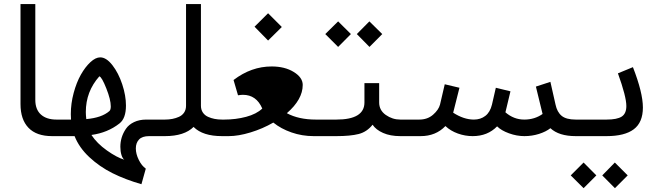

<svg xmlns="http://www.w3.org/2000/svg" viewBox="-20 -687 3348 969"><path d="M83.5 -161.6V-666.5H158.2V-183.1Q158.2 -134.3 186.5 -108.9Q214.8 -83.5 265.1 -83.5H277.3V0H242.7Q164.1 0 123.8 -42Q83.5 -84 83.5 -161.6Z M413.1 -121.6Q413.1 -106.9 415.5 -85.9Q493.7 -92.8 532.2 -126.5Q539.1 -132.8 539.1 -149.9Q539.1 -184.1 516.4 -241.2Q493.7 -298.3 481.4 -301.8Q413.1 -225.1 413.1 -121.6ZM273.9 -83.5H338.4Q337.4 -92.8 337.4 -110.8Q337.4 -164.6 351.8 -218Q366.2 -271.5 388.2 -310.3Q410.2 -349.1 436.3 -373.3Q462.4 -397.5 485.8 -397.5Q516.6 -397.5 547.4 -357.9Q578.1 -318.4 596.9 -261.5Q615.7 -204.6 615.7 -154.3Q615.7 -89.4 583 -64Q523.4 -17.1 441.4 -5.9Q469.2 36.6 519.5 72.3Q569.8 107.9 607.4 119.1Q598.6 112.8 593 95Q587.4 77.1 587.4 53.5Q587.4 29.8 594.2 7.1Q601.1 -15.6 615.5 -36.9Q629.9 -58.1 656.5 -70.8Q683.1 -83.5 718.3 -83.5H777.3V0H732.4Q697.8 0 681.6 17.1Q665.5 34.2 665.5 62Q665.5 89.8 680.4 119.9Q695.3 149.9 715.8 164.1L693.8 242.7Q612.3 219.2 547.4 186.8Q482.4 154.3 430.9 106.2Q379.4 58.1 356.4 0H273.9Q259.3 -1 247.6 -13.4Q235.8 -25.9 235.8 -41.5Q235.8 -57.1 247.6 -69.8Q259.3 -82.5 273.9 -83.5Z M777.3 -83.5H812.5Q852.5 -83.5 882.8 -97.2Q899.4 -104.5 909.2 -118.9Q918.9 -133.3 918.9 -153.3V-666.5H994.1V-153.3Q994.1 -133.3 1003.9 -118.9Q1013.7 -104.5 1030.3 -97.2Q1060.5 -83.5 1100.6 -83.5H1113.3V0H1100.6Q1003.4 0 957.5 -45.9V-46.9Q910.6 0 812.5 0H777.3Q761.2 0 748.5 -12.7Q735.8 -25.4 735.8 -41.5Q735.8 -57.6 748.5 -70.6Q761.2 -83.5 777.3 -83.5Z M1264.6 -552.2 1333 -620.1 1402.3 -550.8 1333 -482.4ZM1111.8 -83.5Q1169.9 -83.5 1222.2 -97.4Q1274.4 -111.3 1303.7 -139.2Q1273.9 -208.5 1206.1 -208.5Q1196.8 -208.5 1181.2 -206.1L1158.7 -283.2Q1248 -351.6 1351.1 -351.6Q1417.5 -351.6 1462.6 -323.7Q1507.8 -295.9 1507.8 -258.3Q1507.8 -185.1 1427.7 -115.7Q1487.3 -83.5 1574.2 -83.5H1591.8V0H1563Q1504.4 0 1451.2 -18.6Q1397.9 -37.1 1359.4 -68.4Q1305.2 -37.1 1244.1 -18.6Q1183.1 0 1134.3 0H1112.8Q1097.2 0 1084.2 -12.7Q1071.3 -25.4 1071.3 -41.5Q1071.3 -57.6 1083.7 -70.6Q1096.2 -83.5 1111.8 -83.5Z M1780.8 -515.1 1844.2 -579.1 1909.2 -515.1 1844.7 -450.2ZM1621.6 -515.1 1686.5 -579.1 1751 -515.1 1686.5 -450.2ZM1590.8 -83.5H1677.7Q1819.3 -83.5 1819.3 -169.9V-267.6H1893.6V-169.9Q1893.6 -130.4 1927 -106.9Q1960.4 -83.5 2000 -83.5H2012.7V0H2000Q1949.7 0 1913.3 -16.1Q1877 -32.2 1860.4 -57.6Q1832 -21.5 1790.3 -10.7Q1748.5 0 1677.7 0H1590.8Q1575.7 0 1563 -12.7Q1550.3 -25.4 1550.3 -41.7Q1550.3 -58.1 1562.5 -70.8Q1574.7 -83.5 1590.8 -83.5Z M2012.2 -83.5H2096.2Q2137.7 -83.5 2165.8 -108.2Q2193.8 -132.8 2200.7 -159.2L2224.6 -261.7L2298.8 -244.1L2267.1 -118.2Q2320.8 -83.5 2371.6 -83.5Q2405.3 -83.5 2429.4 -102.1Q2453.6 -120.6 2462.9 -159.2L2482.4 -244.1L2556.2 -226.1L2530.8 -120.1Q2573.2 -83.5 2625.7 -83.5Q2678.2 -83.5 2718.3 -111.8L2684.6 -250L2757.8 -273.9L2783.7 -159.2Q2791.5 -121.6 2814.5 -102.5Q2837.4 -83.5 2885.7 -83.5H2922.4V0H2885.7Q2800.8 0 2757.8 -40Q2735.8 -22.5 2700.4 -11.2Q2665 0 2626.5 0Q2587.9 0 2548.8 -14.2Q2509.8 -28.3 2488.8 -49.3Q2440.9 0 2365.7 0Q2327.1 0 2290.5 -13.2Q2253.9 -26.4 2228 -50.8Q2179.2 0 2103 0H2012.2Q1996.1 0 1983.4 -12.7Q1970.7 -25.4 1970.7 -41.5Q1970.7 -57.6 1983.4 -70.6Q1996.1 -83.5 2012.2 -83.5Z M3019.5 198.2 3083 133.3 3147.9 198.2 3083.5 262.7ZM2860.4 198.2 2925.3 133.3 2989.7 198.2 2925.3 262.7ZM2921.9 -83.5H3041Q3094.2 -83.5 3117.7 -98.6Q3141.1 -113.8 3141.1 -151.9Q3141.1 -199.2 3098.6 -316.9L3174.3 -348.1Q3224.6 -219.2 3224.6 -144.3Q3224.6 -69.3 3178.7 -34.7Q3132.8 0 3041 0H2921.9Q2905.8 0 2893.1 -12.7Q2880.4 -25.4 2880.4 -41.5Q2881.3 -57.6 2893.8 -70.6Q2906.2 -83.5 2921.9 -83.5Z"/></svg>

Font: GanjNamehSans
Style: Regular
Weight: 400
Designer: Mohammad Saleh Souzanchi
Foundry: http://font-store.ir
Version: Version:0.0.4;RFB:1.2.5;Building:2016-12-11 09:43:53.670092